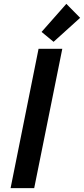

<svg xmlns="http://www.w3.org/2000/svg" viewBox="-20 -972 434 992"><path d="M34.7 0 179.2 -719.7H301.8L156.7 0ZM256.8 -755.9 194.8 -807.1 322.8 -952.1 394 -879.9Z"/></svg>

Font: Reddit Sans SemiBold
Style: Italic
Weight: 600
Italic angle: -11.25°
Designer: Stephen Hutchings
Version: Version 1.013